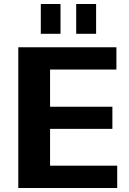

<svg xmlns="http://www.w3.org/2000/svg" viewBox="-20 -935 643 955"><path d="M194 -111H563V0H71V-700H559V-589H194L229 -675V-346L194 -404H539V-294H194L229 -352V-25ZM281 -915V-767H183V-915ZM458 -915V-767H359V-915Z"/></svg>

Font: Pathway Extreme 28pt
Style: Bold
Weight: 700
Designer: Eduardo Rodriguez Tunni
Foundry: Eduardo Rodriguez Tunni
Version: Version 1.001;gftools[0.9.26]